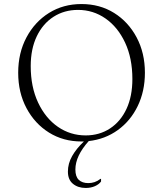

<svg xmlns="http://www.w3.org/2000/svg" viewBox="-20 -690 807 950"><path d="M383 10Q293 10 222.5 -34Q152 -78 111 -155Q70 -232 70 -330Q70 -428 111 -505Q152 -582 222.5 -626Q293 -670 383 -670Q474 -670 544.5 -626Q615 -582 656 -505Q697 -428 697 -330Q697 -239 661.5 -165.5Q626 -92 563 -46.5Q500 -1 419 8Q386 45 369.5 80Q353 115 353 149Q353 184 370 200Q387 216 417 216Q433 216 448 211Q463 206 477 195H480V208Q470 222 450 231Q430 240 404 240Q366 240 341 219.5Q316 199 316 159Q316 119 337 82Q358 45 395 10Q389 10 383 10ZM404 -20Q472 -20 524.5 -54.5Q577 -89 606 -151.5Q635 -214 635 -299Q635 -402 599 -479Q563 -556 502 -598.5Q441 -641 366 -641Q298 -641 245 -607Q192 -573 162 -510.5Q132 -448 132 -363Q132 -260 168.5 -182.5Q205 -105 266.5 -62.5Q328 -20 404 -20Z"/></svg>

Font: Spectral ExtraLight
Style: Regular
Weight: 275
Designer: Jean-Baptiste Levee
Foundry: Production Type
Version: Version 2.001